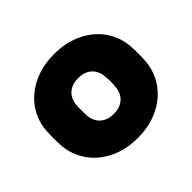

<svg xmlns="http://www.w3.org/2000/svg" viewBox="-129 -697 874 874"><g transform="rotate(-45 308.0 -260.0)"><path d="M308 10Q229 10 168 -21Q107 -52 73 -104.5Q39 -157 36 -221L35 -260L36 -298Q38 -362 72 -415Q106 -468 167.5 -499Q229 -530 308 -530Q387 -530 448.5 -499Q510 -468 544 -415Q578 -362 580 -298Q581 -288 581 -260Q581 -231 580 -221Q577 -157 543 -104.5Q509 -52 448 -21Q387 10 308 10ZM400 -226Q402 -246 402 -260Q402 -274 400 -294Q397 -332 372.5 -353.5Q348 -375 308 -375Q268 -375 243.5 -353.5Q219 -332 216 -294Q215 -284 215 -260Q215 -236 216 -226Q219 -188 243.5 -166.5Q268 -145 308 -145Q348 -145 372.5 -166.5Q397 -188 400 -226Z"/></g></svg>

Font: Rubik
Style: Regular
Weight: 700
Designer: Hubert & Fischer
Foundry: Hubert & Fischer
Version: Version 1.100